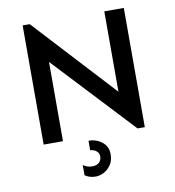

<svg xmlns="http://www.w3.org/2000/svg" viewBox="-93 -739 947 1041"><g transform="rotate(-10 380.0 -218.0)"><path d="M618.2 2 208 -436.5V0H101.6V-656.2H140.6L550.8 -211.9V-654.3H658.2V2ZM349.6 219.7Q330.1 219.7 315.4 214.4Q300.8 209 291 202.1V145.5Q312.5 162.1 341.8 162.1Q365.2 162.1 378.9 149.4Q392.6 136.7 392.6 116.2Q392.6 96.7 377.4 85.4Q362.3 74.2 344.7 74.2V21.5Q386.7 21.5 418.5 46.4Q450.2 71.3 450.2 114.3Q450.2 148.4 434.6 171.9Q418.9 195.3 396 207.5Q373 219.7 349.6 219.7Z"/></g></svg>

Font: Sen Medium
Style: Regular
Weight: 500
Designer: Kosal Sen, Philatype
Foundry: Philatype
Version: Version 2.000;gftools[0.9.31]